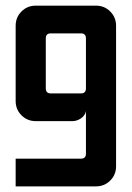

<svg xmlns="http://www.w3.org/2000/svg" viewBox="-20 -663 469 683"><path d="M267.9 -544.3H160.7Q142.9 -544.3 142.9 -526.4V-348.6Q142.9 -330.7 160.7 -330.7H267.9Q285.7 -330.7 285.7 -348.6V-526.4Q285.7 -544.3 267.9 -544.3ZM107.1 -642.9H321.4Q351.4 -642.9 372.1 -622.1Q392.9 -601.4 392.9 -571.4V-71.4Q392.9 -41.4 372.1 -20.7Q351.4 0 321.4 0H35.7V-98.6H267.9Q285.7 -98.6 285.7 -116.4V-267.9Q282.9 -252.1 268.2 -242.1Q253.6 -232.1 237.1 -232.1H107.1Q77.1 -232.1 56.4 -252.9Q35.7 -273.6 35.7 -303.6V-571.4Q35.7 -601.4 56.4 -622.1Q77.1 -642.9 107.1 -642.9Z"/></svg>

Font: Aire Exterior
Style: Regular
Weight: 400
Width: 4
Designer: Jayvee Enaguas (HarvettFox96)
Version: 20190503.02